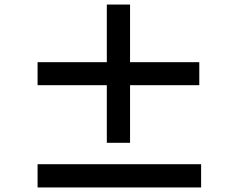

<svg xmlns="http://www.w3.org/2000/svg" viewBox="-20 -832 1040 843"><path d="M551 -458V-205H449V-458H145V-559H449V-812H551V-559H855V-458ZM863 -9H145V-111H863Z"/></svg>

Font: Merged Yaku Han JP
Style: Bold
Weight: 700
Designer: Ryoko NISHIZUKA 西塚涼子 (kana, bopomofo & ideographs); Paul D. Hunt (Latin, Greek & Cyrillic); Sandoll Communications 산돌커뮤니
Foundry: Adobe
Version: Version 2.004